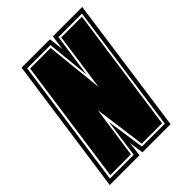

<svg xmlns="http://www.w3.org/2000/svg" viewBox="-200 -686 781 781"><g transform="rotate(-45 190.5 -295.5)"><path d="M-26 0 58 -591H221L229 -527L238 -591H407L324 0H162L153 -63L145 0ZM-7 -18H130L153 -184L177 -18H309L387 -573H252L225 -384L206 -573H72ZM4 -27 80 -564H198L224 -314L259 -564H378L302 -27H185L155 -250L123 -27Z"/></g></svg>

Font: Alumni Sans Collegiate One
Style: Italic
Weight: 400
Italic angle: -8°
Designer: Robert E. Leuschke
Foundry: Robert E. Leuschke
Version: Version 1.100